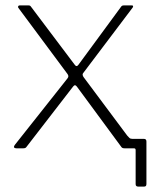

<svg xmlns="http://www.w3.org/2000/svg" viewBox="-20 -550 573 712"><path d="M493 142Q483 142 483 133V7Q483 3 481.5 1.5Q480 0 476 0L451 -48Q456 -42 460 -38.5Q464 -35 471 -35H514Q523 -35 523 -25V132Q523 137 521 139.5Q519 142 514 142ZM478 -12Q483 -5 482 -2.5Q481 0 476 0H442Q433 0 430 -5L265 -229Q261 -234 258 -234Q255 -234 251 -229L78 -5Q75 0 66 0H41Q35 0 32.5 -3Q30 -6 36 -14L230 -259Q234 -264 233.5 -268Q233 -272 230 -276L48 -521Q46 -524 47.5 -527Q49 -530 53 -530H84Q89 -530 91 -529Q93 -528 95 -525L257 -310Q264 -300 271 -310L429 -525Q431 -528 433.5 -529Q436 -530 441 -530H468Q473 -530 473.5 -527.5Q474 -525 472 -522L290 -281Q286 -277 286.5 -272.5Q287 -268 290 -264L478 -12Z"/></svg>

Font: Libre Franklin Thin
Style: Regular
Weight: 100
Designer: Pablo Impallari, Rodrigo Fuenzalida, Nhung Nguyen
Foundry: Impallari Type
Version: Version 3.000